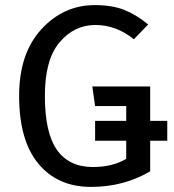

<svg xmlns="http://www.w3.org/2000/svg" viewBox="-20 -721 681 753"><path d="M636 -247V-169H569V-49Q465 12 337 12Q206 12 130.5 -79Q55 -170 55 -345Q55 -511 142 -606Q229 -701 352 -701Q419 -701 466.5 -682.5Q514 -664 561 -625L505 -567Q436 -623 354 -623Q271 -623 213.5 -555Q156 -487 156 -345Q156 -200 203.5 -133Q251 -66 344 -66Q421 -66 475 -98V-169H353V-247H475V-305H353L342 -382H569V-247Z"/></svg>

Font: Fira Sans
Style: Regular
Weight: 400
Designer: Carrois Corporate & Edenspiekermann AG
Foundry: Carrois Corporate GbR & Edenspiekermann AG
Version: Version 4.106;PS 004.106;hotconv 1.0.70;makeotf.lib2.5.58329